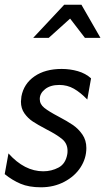

<svg xmlns="http://www.w3.org/2000/svg" viewBox="-40 -786 447 816"><path d="M144 -58Q64 -58 -4 -134L-20 -46Q12 -20 47.5 -5Q83 10 134 10Q189 10 233.5 -13.5Q278 -37 302.5 -75Q327 -113 327 -157Q327 -190 310 -214.5Q293 -239 269.5 -255Q246 -271 208 -291Q168 -312 148.5 -327.5Q129 -343 129 -365Q129 -389 151.5 -407Q174 -425 212 -425Q246 -425 274 -409Q302 -393 331 -363L347 -453Q324 -474 291 -483.5Q258 -493 222 -493Q152 -493 106.5 -461.5Q61 -430 51 -376Q49 -360 49 -354Q49 -325 64 -304Q79 -283 99.5 -269.5Q120 -256 156 -237Q201 -214 224 -195Q247 -176 247 -145Q247 -136 246 -131Q239 -90 209 -74Q179 -58 144 -58ZM306 -766H233L101 -625H167L258 -707L321 -625H387Z"/></svg>

Font: Geom Light
Style: Italic
Weight: 300
Italic angle: -10°
Version: Version 1.102